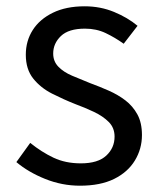

<svg xmlns="http://www.w3.org/2000/svg" viewBox="-20 -577 508 610"><path d="M234 13Q177 13 123.5 -8.5Q70 -30 32 -62L76 -123Q112 -94 150 -76Q188 -58 237 -58Q291 -58 317.5 -82.5Q344 -107 344 -143Q344 -171 325.5 -189.5Q307 -208 278.5 -221.5Q250 -235 220 -246Q182 -261 145.5 -279.5Q109 -298 85.5 -327.5Q62 -357 62 -403Q62 -447 84 -481.5Q106 -516 148 -536.5Q190 -557 249 -557Q299 -557 342.5 -539Q386 -521 417 -495L373 -438Q345 -458 315.5 -472Q286 -486 250 -486Q198 -486 173.5 -462.5Q149 -439 149 -407Q149 -382 165.5 -365Q182 -348 209 -336.5Q236 -325 266 -313Q296 -302 325.5 -289Q355 -276 378.5 -258Q402 -240 416.5 -213.5Q431 -187 431 -148Q431 -104 408.5 -67Q386 -30 342.5 -8.5Q299 13 234 13Z"/></svg>

Font: Noto Sans JP Thin
Style: Regular
Weight: 400
Version: Version 2.004-H2;hotconv 1.0.118;makeotfexe 2.5.65603